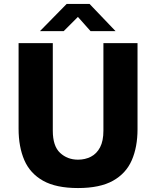

<svg xmlns="http://www.w3.org/2000/svg" viewBox="-20 -941 775 971"><path d="M675.5 -287.5Q675.5 -197.5 646.5 -130.8Q617.5 -64 551.5 -27Q485.5 10 374.5 10Q263.5 10 197.8 -27Q132 -64 103 -131.2Q74 -198.5 74 -289.5V-723H247V-280Q247 -202 284 -167.8Q321 -133.5 374.5 -133.5Q410.5 -133.5 439.8 -148.5Q469 -163.5 486 -195.8Q503 -228 503 -280V-723H675.5ZM438 -783.5 374 -855.5 302 -783.5H182L317 -921H433L564.5 -783.5Z"/></svg>

Font: Public Sans ExtraBold
Style: Regular
Weight: 800
Designer: The Public Sans Project Authors: Dan O. Williams and USWDS (Libre Franklin designed by Pablo Impallari and Rodrigo Fuenz
Version: Version 1.007